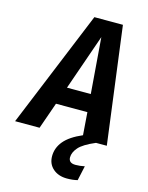

<svg xmlns="http://www.w3.org/2000/svg" viewBox="-179 -775 845 1098"><g transform="rotate(15 243.0 -226.0)"><path d="M313 118Q313 152 354 152Q380 152 408 146L389 233Q362 240 327 240Q276 240 244 212Q212 184 212 138Q212 89 245 49Q278 9 352 -23L342 -157H156L101 0H-44L240 -692H409L499 0H435Q364 30 338.5 59.5Q313 89 313 118ZM334 -262 308 -592 193 -262Z"/></g></svg>

Font: Fira Sans Condensed SemiBold
Style: Italic
Weight: 600
Width: 3
Italic angle: -8°
Designer: bBox Type GmbH & Carrois Corporate GbR & Edenspiekermann AG
Foundry: bBox Type GmbH & Carrois Corporate GbR & Edenspiekermann AG
Version: Version 4.301